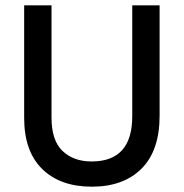

<svg xmlns="http://www.w3.org/2000/svg" viewBox="-20 -694 692 723"><path d="M581 -258Q581 -127 513 -59Q445 9 326 9Q207 9 139 -57.5Q71 -124 71 -250V-674H174V-251Q174 -165 215.5 -125.5Q257 -86 325 -86Q478 -86 478 -256V-674H581Z"/></svg>

Font: Hind Kochi Medium
Style: Regular
Weight: 500
Designer: Dhruvi Tolia
Foundry: Indian Type Foundry
Version: Version 0.702;PS 1.0;hotconv 1.0.81;makeotf.lib2.5.63406